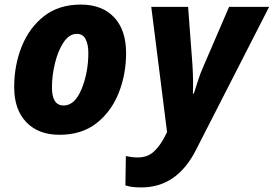

<svg xmlns="http://www.w3.org/2000/svg" viewBox="-20 -579 1196 839"><path d="M240 10Q337 10 401.5 -40.5Q466 -91 498.5 -172.5Q531 -254 531 -347Q531 -448 478.5 -503.5Q426 -559 333 -559Q237 -559 172.5 -508.5Q108 -458 75 -376Q42 -294 42 -198Q42 -100 95 -45Q148 10 240 10ZM258 -118Q207 -118 207 -197Q207 -248 220 -302Q233 -356 257.5 -393.5Q282 -431 316 -431Q342 -431 354 -408Q366 -385 366 -348Q366 -262 336.5 -190Q307 -118 258 -118ZM598 240Q754 240 837 75L1156 -549H981L869 -289Q855 -258 845 -226Q835 -194 827 -170H823Q824 -197 823.5 -230.5Q823 -264 821 -295L802 -549H641L710 -2L699 20Q678 60 651 84.5Q624 109 582 109Q565 109 552.5 107Q540 105 530 103L528 231Q539 235 555.5 237.5Q572 240 598 240Z"/></svg>

Font: Noto Sans Display Extra
Style: Italic
Weight: 800
Italic angle: -12°
Designer: Monotype Design Team
Foundry: Monotype Imaging Inc.
Version: Version 1.900